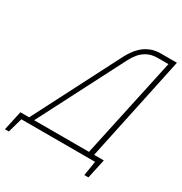

<svg xmlns="http://www.w3.org/2000/svg" viewBox="-192 -834 1006 1062"><g transform="rotate(30 311.0 -303.0)"><path d="M489 -30 631 -700H529Q491 -700 462 -687.5Q433 -675 412.5 -656Q392 -637 378.5 -616.5Q365 -596 356 -579L74 -30H18L-9 94H16L42 1H513L498 94H524L551 -30ZM456 -30H106L388 -578Q399 -599 416 -620Q433 -641 460 -655.5Q487 -670 527 -670H594Z"/></g></svg>

Font: Advent Pro ExtraLight
Style: Italic
Weight: 250
Italic angle: -12°
Version: Version 3.000